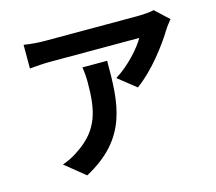

<svg xmlns="http://www.w3.org/2000/svg" viewBox="-112 -892 1224 1088"><g transform="rotate(-15 500.0 -348.0)"><path d="M955 -677 876 -751C857 -745 802 -742 774 -742H235C193 -742 151 -746 113 -752V-613C160 -617 193 -620 235 -620H756C730 -571 652 -483 572 -434L676 -351C774 -421 869 -547 916 -625C925 -640 944 -664 955 -677ZM547 -542H402C407 -510 409 -483 409 -452C409 -288 385 -182 258 -94C221 -67 185 -50 153 -39L270 56C542 -90 547 -294 547 -542Z"/></g></svg>

Font: Source Han Sans JP
Style: Bold
Weight: 700
Designer: Ryoko NISHIZUKA 西塚涼子 (kana, bopomofo & ideographs); Paul D. Hunt (Latin, Greek & Cyrillic); Sandoll Communications 산돌커뮤니
Foundry: Adobe
Version: Version 2.002;hotconv 1.0.116;makeotfexe 2.5.65601